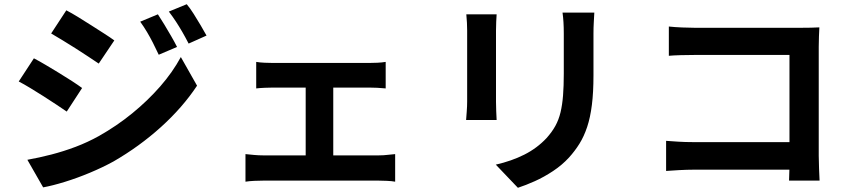

<svg xmlns="http://www.w3.org/2000/svg" viewBox="-20 -836 4040 912"><path d="M730 -768Q744 -747 760.5 -719.5Q777 -692 793 -664.5Q809 -637 821 -613L734 -576Q719 -608 706 -633.5Q693 -659 678.5 -683.5Q664 -708 646 -733ZM867 -816Q883 -797 900 -770Q917 -743 933 -716Q949 -689 961 -667L876 -629Q860 -660 845.5 -685Q831 -710 816 -733Q801 -756 782 -781ZM295 -787Q320 -774 351 -755Q382 -736 414 -715.5Q446 -695 475 -676.5Q504 -658 523 -644L449 -534Q428 -548 399.5 -567Q371 -586 339.5 -606Q308 -626 277.5 -644.5Q247 -663 223 -677ZM110 -77Q166 -87 224 -102Q282 -117 339 -138.5Q396 -160 450 -190Q535 -238 608.5 -298Q682 -358 741 -425.5Q800 -493 839 -565L916 -429Q847 -325 744.5 -232.5Q642 -140 519 -69Q468 -41 407 -15.5Q346 10 287.5 28Q229 46 185 54ZM141 -559Q166 -546 198 -527Q230 -508 262 -488.5Q294 -469 322.5 -450.5Q351 -432 370 -418L297 -306Q275 -321 246.5 -340Q218 -359 186.5 -379Q155 -399 124.5 -417.5Q94 -436 69 -449Z M1197 -542Q1214 -539 1237 -538Q1260 -537 1276 -537H1734Q1752 -537 1773 -538Q1794 -539 1812 -542V-416Q1793 -418 1772 -419Q1751 -420 1734 -420H1276Q1260 -420 1237 -419Q1214 -418 1197 -416ZM1432 -30V-473H1563V-30ZM1146 -104Q1165 -102 1187 -100Q1209 -98 1228 -98H1781Q1802 -98 1821.5 -100.5Q1841 -103 1857 -104V27Q1841 24 1817.5 23Q1794 22 1781 22H1228Q1210 22 1188 23Q1166 24 1146 27Z M2803 -776Q2802 -755 2800.5 -730.5Q2799 -706 2799 -676Q2799 -650 2799 -613Q2799 -576 2799 -539.5Q2799 -503 2799 -478Q2799 -398 2791.5 -338Q2784 -278 2769 -233Q2754 -188 2732.5 -153.5Q2711 -119 2683 -88Q2650 -52 2607 -23.5Q2564 5 2520.5 24.5Q2477 44 2440 56L2335 -54Q2410 -71 2470.5 -101.5Q2531 -132 2576 -180Q2602 -209 2618 -238Q2634 -267 2642.5 -302.5Q2651 -338 2654.5 -383Q2658 -428 2658 -486Q2658 -512 2658 -548Q2658 -584 2658 -619Q2658 -654 2658 -676Q2658 -706 2656.5 -730.5Q2655 -755 2652 -776ZM2339 -768Q2338 -750 2337 -732.5Q2336 -715 2336 -691Q2336 -680 2336 -655Q2336 -630 2336 -596.5Q2336 -563 2336 -526.5Q2336 -490 2336 -456Q2336 -422 2336 -394.5Q2336 -367 2336 -353Q2336 -334 2337 -309Q2338 -284 2339 -266H2194Q2195 -280 2197 -306Q2199 -332 2199 -354Q2199 -368 2199 -395Q2199 -422 2199 -456.5Q2199 -491 2199 -527.5Q2199 -564 2199 -597Q2199 -630 2199 -655Q2199 -680 2199 -691Q2199 -705 2198 -727.5Q2197 -750 2195 -768Z M3157 -710Q3185 -707 3220 -705.5Q3255 -704 3280 -704H3784Q3806 -704 3832.5 -704.5Q3859 -705 3872 -706Q3871 -689 3870 -662.5Q3869 -636 3869 -614V-96Q3869 -70 3870.5 -35Q3872 0 3873 22H3728Q3729 0 3729.5 -26.5Q3730 -53 3730 -80V-575H3281Q3249 -575 3213.5 -574Q3178 -573 3157 -571ZM3144 -167Q3170 -165 3202.5 -163Q3235 -161 3269 -161H3809V-30H3273Q3244 -30 3206.5 -28Q3169 -26 3144 -24Z"/></svg>

Font: Noto Sans SC Thin
Style: Bold
Weight: 700
Version: Version 2.004-H2;hotconv 1.0.118;makeotfexe 2.5.65603